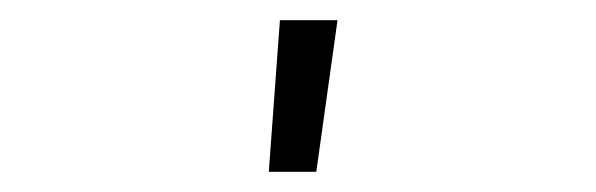

<svg xmlns="http://www.w3.org/2000/svg" viewBox="-20 -780 590 190"><path d="M246 -610 257 -760H314L293 -610Z"/></svg>

Font: Lode Dark
Style: Regular
Weight: 400
Monospace: yes
Designer: Belleve Invis
Foundry: Belleve Invis
Version: Version 29.2.0; ttfautohint (v1.8.3)